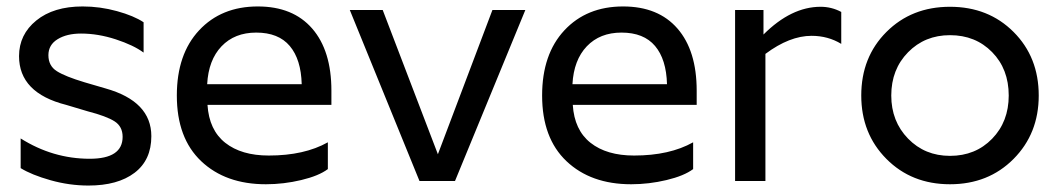

<svg xmlns="http://www.w3.org/2000/svg" viewBox="-20 -561 3284 595"><path d="M307 -287Q449 -247 449 -139Q449 -65 397 -25.5Q345 14 254 14Q195 14 136.5 -2.5Q78 -19 44 -40V-132Q144 -69 258 -69Q360 -69 360 -137Q360 -169 335 -185Q310 -201 252 -216L185 -236Q39 -273 39 -387Q39 -454 92.5 -497.5Q146 -541 236 -541Q290 -541 342.5 -526.5Q395 -512 425 -492V-398Q394 -421 339 -439Q284 -457 231 -457Q187 -457 158.5 -439.5Q130 -422 130 -390Q130 -357 156 -340.5Q182 -324 242 -306Z M996 -37Q968 -16 913.5 -3Q859 10 804 10Q679 10 603.5 -61.5Q528 -133 528 -265Q528 -393 597 -467Q666 -541 779 -541Q888 -541 947.5 -472.5Q1007 -404 1007 -280V-236H623Q628 -158 678 -118.5Q728 -79 813 -79Q923 -79 996 -120ZM774 -460Q707 -460 666.5 -417.5Q626 -375 622 -300H915Q913 -377 878 -418.5Q843 -460 774 -460Z M1280 0 1064 -530H1166L1337 -83L1506 -530H1608L1390 0Z M2128 -37Q2100 -16 2045.5 -3Q1991 10 1936 10Q1811 10 1735.5 -61.5Q1660 -133 1660 -265Q1660 -393 1729 -467Q1798 -541 1911 -541Q2020 -541 2079.5 -472.5Q2139 -404 2139 -280V-236H1755Q1760 -158 1810 -118.5Q1860 -79 1945 -79Q2055 -79 2128 -120ZM1906 -460Q1839 -460 1798.5 -417.5Q1758 -375 1754 -300H2047Q2045 -377 2010 -418.5Q1975 -460 1906 -460Z M2258 -530H2346V-454Q2432 -540 2523 -540Q2557 -540 2587 -524V-425Q2546 -450 2495 -450Q2427 -450 2352 -394V0H2258Z M3199 -265Q3199 -384 3121 -462Q3043 -540 2924 -540Q2805 -540 2727 -462Q2649 -384 2649 -265Q2649 -147 2727 -68.5Q2805 10 2924 10Q3043 10 3121 -68.5Q3199 -147 3199 -265ZM2924 -78Q2846 -78 2794 -131.5Q2742 -185 2742 -265Q2742 -346 2794 -399Q2846 -452 2924 -452Q3003 -452 3054.5 -399.5Q3106 -347 3106 -265Q3106 -184 3054.5 -131Q3003 -78 2924 -78Z"/></svg>

Font: Roundo Medium
Style: Regular
Weight: 500
Designer: Namrata Goyal (Gurmukhi), Shiva Nallaperumal (Latin)
Foundry: Indian Type Foundry
Version: Version 1.000;PS 1.0;hotconv 1.0.88;makeotf.lib2.5.647800